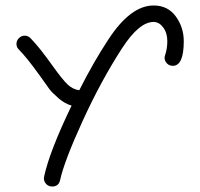

<svg xmlns="http://www.w3.org/2000/svg" viewBox="-20 -680 730 700"><path d="M610 -440Q597 -440 588.5 -449Q580 -458 580 -470Q580 -473 582 -479Q590 -503 590 -530Q590 -560 575 -580Q560 -600 540 -600Q487 -600 425 -504Q349 -387 281.5 -239.5Q214 -92 199 -23Q194 0 170 0Q157 0 148.5 -9Q140 -18 140 -30Q140 -31 140.5 -33.5Q141 -36 141 -37Q161 -129 241 -295Q216 -302 192.5 -322.5Q169 -343 159.5 -356Q150 -369 126 -403Q78 -470 49 -499Q40 -508 40 -520Q40 -532 49 -541Q58 -550 70 -550Q82 -550 91 -541Q122 -510 174 -437Q206 -392 225.5 -373Q245 -354 269 -351Q321 -454 375 -536Q456 -660 540 -660Q592 -660 621 -620Q650 -580 650 -530Q650 -440 610 -440Z"/></svg>

Font: Pecita
Style: Book
Weight: 400
Width: 7
Version: Version 4.3